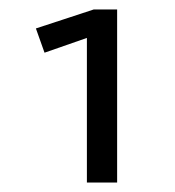

<svg xmlns="http://www.w3.org/2000/svg" viewBox="-20 -707 372 407"><path d="M164.2 -320V-626.6L74.4 -595.3L56.1 -646.7Q83.1 -655.7 115.3 -666.1Q147.4 -676.5 178.9 -687H228.3V-320Z"/></svg>

Font: Ancizar Sans Thin
Style: Regular
Weight: 100
Designer: Cesar Puertas, Viviana Monsalve, Julian Moncada, Julian Prieto, Jose Castro, Mariel Hernandez, Felipe Aragon, Sara Alarc
Version: Version 8.100